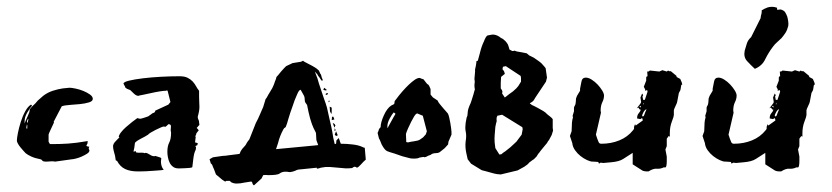

<svg xmlns="http://www.w3.org/2000/svg" viewBox="-20 -494 2465 569"><path d="M30 -77Q30 -84 33 -99.5Q36 -115 41.5 -132.5Q47 -150 55 -164.5Q63 -179 72 -184L75 -181Q68 -173 60.5 -160Q53 -147 53 -136V-128Q55 -135 61.5 -148.5Q68 -162 68 -168V-170Q76 -180 80 -183Q84 -186 92 -196L108 -210Q121 -220 136.5 -225Q152 -230 166 -232L186 -234Q192 -234 204 -231.5Q216 -229 227 -224.5Q238 -220 246.5 -214Q255 -208 255 -201Q255 -194 243.5 -190.5Q232 -187 217 -185.5Q202 -184 186.5 -183Q171 -182 163 -179L139 -133L140 -131Q135 -120 129.5 -108.5Q124 -97 124 -95V-74L128 -67H137Q159 -67 182 -68.5Q205 -70 240 -76L239 -68L236 -63Q236 -61 239.5 -60Q243 -59 245 -59Q243 -57 243 -54Q243 -52 244 -51Q245 -50 245 -48Q245 -43 238 -38.5Q231 -34 222 -30Q213 -26 204.5 -24Q196 -22 193 -22L143 -15Q140 -16 134 -16Q129 -16 125.5 -15.5Q122 -15 118 -15Q107 -15 105.5 -18Q104 -21 100 -22Q84 -25 73 -30Q62 -35 56 -40Q54 -42 49.5 -47Q45 -52 40.5 -57.5Q36 -63 33 -68.5Q30 -74 30 -77ZM60 -126Q60 -124 59 -121Q58 -118 58 -116L60 -111Q61 -113 61 -121ZM62 -130Q62 -132 63 -135Q64 -138 64 -140V-142Q60 -139 60 -132Z M440 -32Q458 -27 458 -25L457 -16Q457 -5 461 3Q463 7 465 8Q465 10 456.5 10.5Q448 11 436.5 12Q425 13 413.5 13.5Q402 14 395 14H388Q366 14 351 7Q336 0 327 -17L323 -19L321 -32Q319 -40 317 -47Q315 -54 315 -62Q316 -68 320 -72.5Q324 -77 327.5 -80.5Q331 -84 333 -86Q335 -88 332 -88Q332 -93 338 -101Q344 -109 353 -117Q362 -125 371.5 -132.5Q381 -140 387 -144L395 -142Q397 -142 405.5 -144.5Q414 -147 419 -149L433 -159Q440 -160 440 -166L479 -184Q480 -186 482.5 -188.5Q485 -191 485 -192L477 -224Q477 -226 474 -226Q473 -226 473 -225.5Q473 -225 472 -225H470Q465 -225 452.5 -223Q440 -221 427 -218Q414 -215 403.5 -213Q393 -211 393 -211Q392 -210 390 -210Q384 -210 377.5 -216Q371 -222 366 -227L356 -231L351 -235Q351 -237 350 -238.5Q349 -240 348 -242L346 -246Q346 -251 362.5 -255Q379 -259 404 -262Q429 -265 457.5 -266.5Q486 -268 510 -268H513Q527 -268 536 -263.5Q545 -259 551 -252.5Q557 -246 561 -238.5Q565 -231 570 -225V-208Q570 -197 570.5 -190.5Q571 -184 571 -178Q571 -172 570 -165.5Q569 -159 566 -148Q566 -143 568 -139.5Q570 -136 570 -132V-131L571 -124L563 -115L569 -108L562 -99Q562 -97 560.5 -94Q559 -91 559 -89L560 -88L558 -72L566 -70L565 -64L559 -61L561 -57L560 -50Q555 -41 553 -24Q551 -7 550 1Q549 3 542.5 3.5Q536 4 528.5 4.5Q521 5 514.5 5Q508 5 508 5Q499 5 492.5 0Q486 -5 482.5 -12.5Q479 -20 477.5 -28.5Q476 -37 476 -44Q476 -61 481.5 -71.5Q487 -82 487 -101Q485 -109 486.5 -117.5Q488 -126 479 -126Q477 -124 474.5 -121.5Q472 -119 470 -118Q469 -119 465 -119Q463 -119 456 -116Q449 -113 441 -109Q433 -105 426.5 -101Q420 -97 419 -95Q408 -88 397.5 -83Q387 -78 380 -71L378 -56Q378 -55 377 -51.5Q376 -48 376 -45L377 -44L381 -47L384 -42Q391 -41 398 -41.5Q405 -42 408 -40Q409 -40 409.5 -40.5Q410 -41 411 -41Q416 -41 423.5 -36Q431 -31 437 -31Q439 -31 440 -32Z M798 -52 804 -70Q809 -91 820 -111Q822 -115 825 -116Q827 -117 828 -121Q830 -125 835 -143Q840 -160 847 -179Q853 -198 860 -213Q866 -228 871 -228L881 -210Q883 -206 883 -200Q883 -193 885 -190L890 -183Q894 -162 899 -143Q905 -123 909 -115L915 -103Q917 -101 917 -90Q917 -78 919 -75L923 -64L914 -63ZM1061 -56Q1059 -56 1055 -58Q1043 -64 1024 -66Q1008 -68 990 -68L987 -76Q987 -78 986 -79L984 -85L977 -78L976 -68L972 -67Q967 -86 965 -102Q962 -119 957 -139L949 -175L945 -188L940 -202L930 -232L925 -247L921 -261Q916 -274 913 -282L921 -273Q921 -271 927 -264Q932 -257 933 -255L937 -256Q933 -264 931 -274H930Q927 -281 925 -285L918 -291Q914 -294 905 -299Q897 -303 882 -311L878 -314L872 -311L847 -307L828 -298L827 -297L826 -296Q824 -294 822 -292L813 -282L804 -271Q799 -266 799 -265Q799 -262 795 -253Q792 -243 787 -233L775 -213Q770 -203 767 -200Q764 -189 760 -177L750 -154Q745 -142 738 -129L719 -81Q714 -75 711 -70Q709 -64 698 -53Q693 -47 690 -38L683 -37L659 -34Q647 -32 640 -32L612 -28Q611 -28 606 -25Q601 -23 601 -20L602 -19L605 -9Q607 -9 609 -5Q611 1 614 7Q617 15 620 23Q626 28 632 33Q638 39 647 44H648L649 43Q649 43 651 42Q655 42 661 42Q663 44 665 46Q673 50 681 50Q692 50 705 47Q717 45 724 44Q727 44 728 49Q730 55 733 55L755 35L760 25Q766 24 775 25Q788 25 796 24Q805 23 809 20Q814 16 822 15H831Q836 16 840 16Q848 15 855 12Q862 8 870 8L919 3V6Q926 5 931 3Q937 2 944 1Q949 1 959 1Q970 2 982 3Q994 4 1005 5Q1016 5 1024 4L1026 2Q1031 0 1031 0L1035 1Q1037 3 1038 3Q1043 1 1050 -7Q1057 -15 1064 -21ZM947 -213H949Q952 -215 952 -217Q952 -218 951 -218Q945 -218 945 -214Q945 -213 947 -213ZM949 -227 941 -234 938 -228 944 -226ZM955 -197 953 -191 957 -193ZM971 -106 975 -108 972 -114ZM976 -91 981 -93 976 -105 972 -95ZM971 -116 974 -122 972 -126 966 -130ZM971 -140 968 -148H964L963 -138ZM958 -164 962 -156 963 -161V-175L957 -178Z M1102 -107Q1102 -109 1103 -110.5Q1104 -112 1105 -114L1108 -117Q1108 -131 1117.5 -152Q1127 -173 1139 -181L1147 -185Q1149 -186 1149 -189.5Q1149 -193 1150 -195L1154 -200Q1162 -211 1172 -222.5Q1182 -234 1191.5 -243Q1201 -252 1209 -257.5Q1217 -263 1223 -263Q1225 -263 1226.5 -262Q1228 -261 1235 -259L1246 -245Q1250 -244 1253 -237L1256 -230V-214L1259 -210Q1261 -208 1262 -206.5Q1263 -205 1265 -204L1277 -196Q1278 -192 1283 -186Q1288 -180 1293 -174L1307 -158Q1309 -155 1311 -147Q1313 -139 1314.5 -130Q1316 -121 1317 -113.5Q1318 -106 1318 -103V-95L1309 -74L1308 -66L1298 -55L1283 -43Q1278 -40 1270 -40Q1262 -40 1256 -35L1248 -32Q1242 -28 1238 -28Q1237 -28 1236.5 -28.5Q1236 -29 1235 -29L1223 -27Q1219 -24 1206 -24Q1199 -24 1195 -25L1172 -31L1149 -39Q1135 -43 1127.5 -46Q1120 -49 1111 -66Q1109 -71 1107 -76Q1105 -81 1103 -84L1099 -100ZM1184 -73 1189 -72Q1197 -74 1208 -75.5Q1219 -77 1224 -80L1234 -87L1242 -96L1245 -105L1233 -151L1216 -158L1213 -156Q1211 -155 1207 -148.5Q1203 -142 1198.5 -133Q1194 -124 1189.5 -114Q1185 -104 1183 -97ZM1147 -161Q1142 -156 1135 -143Q1128 -130 1128 -120Q1128 -116 1129 -114L1131 -119L1147 -148Q1151 -154 1152 -157Z M1526 -95 1514 -79Q1512 -75 1506 -70L1493 -58L1478 -46Q1470 -41 1466 -37L1460 -36L1448 -55Q1447 -60 1446 -71Q1445 -83 1446 -94L1448 -118Q1450 -129 1452 -135Q1451 -142 1452 -146L1454 -151L1468 -154L1528 -117L1529 -111ZM1464 -249 1465 -266 1466 -267 1476 -275 1475 -279Q1474 -284 1469 -289Q1471 -295 1470 -296L1479 -298L1523 -269L1524 -263V-252L1516 -239Q1512 -233 1500 -223Q1487 -214 1480 -208L1476 -205L1468 -217L1469 -223Q1468 -227 1464 -232V-242V-248ZM1618 -115V-141Q1615 -145 1611 -148L1601 -156Q1598 -160 1590 -165L1574 -174Q1563 -180 1556 -183Q1553 -186 1550 -187L1553 -190Q1557 -191 1562 -197L1566 -204L1598 -252L1601 -264L1597 -292Q1596 -293 1593 -297L1585 -306Q1582 -309 1575 -314L1562 -323L1548 -330Q1544 -334 1541 -336L1526 -339Q1510 -341 1505 -344L1502 -343Q1498 -342 1496 -344L1490 -347L1487 -357Q1486 -362 1482 -367L1478 -372L1470 -379Q1469 -379 1464 -382L1460 -385L1455 -388Q1444 -393 1436 -391L1425 -389Q1420 -387 1414 -371Q1407 -357 1402 -336L1396 -314L1393 -313H1392Q1392 -309 1390 -298Q1387 -287 1388 -283L1386 -260L1387 -252L1386 -242Q1386 -235 1387 -231Q1388 -229 1386 -225L1383 -214L1378 -198L1375 -189Q1366 -170 1366 -160Q1366 -151 1363 -146L1360 -130L1359 -117Q1359 -109 1360 -105Q1363 -92 1360 -75Q1358 -58 1362 -40L1366 -22L1376 -9L1407 10Q1409 11 1418 13L1436 18Q1446 21 1453 22Q1462 23 1464 23L1514 11Q1523 6 1534 0Q1545 -7 1548 -12L1560 -21Q1562 -21 1564 -24L1570 -30L1575 -38Q1578 -41 1582 -47L1591 -58L1601 -70Q1604 -76 1607 -79L1615 -94L1619 -107Z M1878 -205 1883 -217 1886 -212 1884 -208 1886 -198H1891L1899 -222L1898 -227L1891 -225Q1892 -226 1892 -228Q1892 -230 1891 -231Q1890 -232 1888 -237L1895 -255V-263Q1895 -268 1899 -268L1898 -282H1901Q1903 -282 1906 -285L1934 -282L1943 -286L1956 -282L1960 -285L1963 -283H1968L1985 -269V-266L1996 -260Q1997 -257 1999 -253Q2001 -249 2001 -247L2002 -244L1999 -242L1997 -230Q1997 -227 1994 -222.5Q1991 -218 1991 -214L1987 -193Q1987 -190 1982 -180Q1977 -170 1977 -166V-153Q1977 -149 1971 -133.5Q1965 -118 1965 -99V-91Q1965 -89 1964 -89L1963 -90Q1961 -91 1961 -91V-90L1956 -83V-61L1952 -51L1956 -30V-16Q1956 -9 1955 -3.5Q1954 2 1952 2H1947Q1937 7 1926.5 6Q1916 5 1902 14H1897Q1886 14 1880 9L1855 -7V-41Q1839 -31 1827 -23Q1815 -15 1790 -13L1768 -11L1760 -12L1755 -9L1753 -14Q1751 -14 1746.5 -14.5Q1742 -15 1739 -15H1736Q1730 -15 1720 -19.5Q1710 -24 1700.5 -31.5Q1691 -39 1684 -49Q1677 -59 1676 -70L1669 -91L1674 -105L1675 -130Q1675 -133 1676 -138Q1677 -143 1678 -146Q1678 -147 1677.5 -148.5Q1677 -150 1677 -151L1681 -164V-166V-173Q1681 -177 1682 -178L1685 -184Q1686 -187 1686.5 -193.5Q1687 -200 1687 -202L1690 -210L1699 -225V-231Q1701 -239 1703 -251.5Q1705 -264 1716 -264Q1724 -264 1733.5 -258Q1743 -252 1751 -243.5Q1759 -235 1764.5 -226Q1770 -217 1770 -211Q1770 -201 1765 -191Q1760 -181 1760 -166L1761 -160L1746 -95L1750 -83Q1752 -78 1754 -73Q1756 -68 1762 -68Q1791 -68 1815.5 -78Q1840 -88 1856 -108L1859 -112Q1859 -114 1859 -116.5Q1859 -119 1860 -121Q1861 -124 1862 -126L1864 -122L1885 -137Q1884 -139 1884.5 -140.5Q1885 -142 1882 -144Q1879 -141 1877 -141Q1878 -141 1868 -143Q1868 -153 1873 -158.5Q1878 -164 1879 -169H1878Q1875 -169 1872 -175Q1870 -175 1869 -174Q1868 -173 1867 -173Q1869 -176 1874.5 -182.5Q1880 -189 1880 -192ZM1883 -150Q1885 -149 1885 -149Q1888 -149 1889.5 -154Q1891 -159 1896 -170Q1892 -170 1887.5 -162.5Q1883 -155 1883 -150ZM1879 -180H1876L1875 -179Q1875 -179 1879 -175ZM1887 -184 1889 -190 1886 -186Z M2271 -205 2276 -217 2279 -212 2277 -208 2279 -198H2284L2292 -222L2291 -227L2284 -225Q2285 -226 2285 -228Q2285 -230 2284 -231Q2283 -232 2281 -237L2288 -255V-263Q2288 -268 2292 -268L2291 -282H2294Q2296 -282 2299 -285L2327 -282L2336 -286L2349 -282L2353 -285L2356 -283H2361L2378 -269V-266L2389 -260Q2390 -257 2392 -253Q2394 -249 2394 -247L2395 -244L2392 -242L2390 -230Q2390 -227 2387 -222.5Q2384 -218 2384 -214L2380 -193Q2380 -190 2375 -180Q2370 -170 2370 -166V-153Q2370 -149 2364 -133.5Q2358 -118 2358 -99V-91Q2358 -89 2357 -89L2356 -90Q2354 -91 2354 -91V-90L2349 -83V-61L2345 -51L2349 -30V-16Q2349 -9 2348 -3.5Q2347 2 2345 2H2340Q2330 7 2319.5 6Q2309 5 2295 14H2290Q2279 14 2273 9L2248 -7V-41Q2232 -31 2220 -23Q2208 -15 2183 -13L2161 -11L2153 -12L2148 -9L2146 -14Q2144 -14 2139.5 -14.5Q2135 -15 2132 -15H2129Q2123 -15 2113 -19.5Q2103 -24 2093.5 -31.5Q2084 -39 2077 -49Q2070 -59 2069 -70L2062 -91L2067 -105L2068 -130Q2068 -133 2069 -138Q2070 -143 2071 -146Q2071 -147 2070.5 -148.5Q2070 -150 2070 -151L2074 -164V-166V-173Q2074 -177 2075 -178L2078 -184Q2079 -187 2079.5 -193.5Q2080 -200 2080 -202L2083 -210L2092 -225V-231Q2094 -239 2096 -251.5Q2098 -264 2109 -264Q2117 -264 2126.5 -258Q2136 -252 2144 -243.5Q2152 -235 2157.5 -226Q2163 -217 2163 -211Q2163 -201 2158 -191Q2153 -181 2153 -166L2154 -160L2139 -95L2143 -83Q2145 -78 2147 -73Q2149 -68 2155 -68Q2184 -68 2208.5 -78Q2233 -88 2249 -108L2252 -112Q2252 -114 2252 -116.5Q2252 -119 2253 -121Q2254 -124 2255 -126L2257 -122L2278 -137Q2277 -139 2277.5 -140.5Q2278 -142 2275 -144Q2272 -141 2270 -141Q2271 -141 2261 -143Q2261 -153 2266 -158.5Q2271 -164 2272 -169H2271Q2268 -169 2265 -175Q2263 -175 2262 -174Q2261 -173 2260 -173Q2262 -176 2267.5 -182.5Q2273 -189 2273 -192ZM2276 -150Q2278 -149 2278 -149Q2281 -149 2282.5 -154Q2284 -159 2289 -170Q2285 -170 2280.5 -162.5Q2276 -155 2276 -150ZM2272 -180H2269L2268 -179Q2268 -179 2272 -175ZM2280 -184 2282 -190 2279 -186ZM2194 -313Q2205 -301 2217 -290Q2239 -299 2248 -319Q2258 -339 2271 -356Q2276 -363 2283 -369L2296 -381Q2302 -388 2308 -397Q2313 -405 2316 -417Q2317 -423 2316 -430Q2315 -438 2313 -445Q2310 -453 2306 -459Q2301 -464 2294 -466L2284 -465Q2282 -466 2283 -471L2276 -473Q2266 -475 2255 -472Q2244 -468 2237 -463Q2238 -461 2237 -455L2235 -447L2234 -440L2206 -384Q2196 -375 2193 -364Q2189 -352 2187 -344Q2183 -325 2194 -313Z"/></svg>

Font: East Sea Dokdo Cyrillic
Style: Regular
Weight: 400
Version: Version 1.00 July 4, 2018, initial release